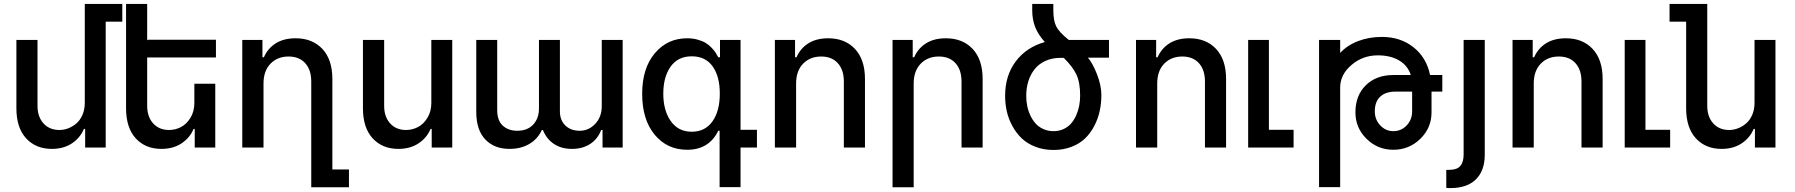

<svg xmlns="http://www.w3.org/2000/svg" viewBox="-20 -747 9089 972"><path d="M409.2 -226.1V-727.1H599.1V-637.2H515.1V0H411.1V-94.2H404.8Q385.7 -48.8 343.8 -21Q301.8 6.8 242.2 6.8Q161.6 6.8 112.3 -46.6Q63 -100.1 63 -199.2V-544.9H169.9V-210.9Q169.9 -155.8 200.2 -122.3Q230.5 -88.9 280.8 -88.9Q303.7 -88.9 326.2 -97.7Q348.6 -106.4 367.4 -122.8Q386.2 -139.2 397.7 -166Q409.2 -192.9 409.2 -226.1ZM725.1 -543 729 -545.9H1073.2V-456.1H725.1V-210.9Q725.1 -155.8 755.4 -122.3Q785.6 -88.9 835.9 -88.9Q867.2 -88.9 895.8 -103.5Q924.3 -118.2 944.1 -150.4Q963.9 -182.6 963.9 -226.1V-323.2H1069.8V0H965.8V-94.2H960Q940.9 -48.8 898.7 -21Q856.4 6.8 796.9 6.8Q716.3 6.8 667.2 -46.6Q618.2 -100.1 618.2 -199.2V-727.1H725.1Z M1314 -324.2V0H1206.5V-544.9H1308.6V-457H1315.9Q1335.4 -502 1376 -527.6Q1416.5 -553.2 1476.6 -553.2Q1561.5 -553.2 1612.1 -499.3Q1662.6 -445.3 1662.6 -347.2V110.8H1746.6V201.2H1555.7V-334Q1555.7 -393.6 1525.1 -427.2Q1494.6 -460.9 1440.9 -460.9Q1384.8 -460.9 1349.4 -424.6Q1314 -388.2 1314 -324.2Z M2163.6 -226.1V-544.9H2269.5V0H2165.5V-94.2H2159.7Q2140.6 -48.8 2098.4 -21Q2056.2 6.8 1996.6 6.8Q1916 6.8 1866.7 -46.6Q1817.4 -100.1 1817.4 -199.2V-544.9H1924.8V-210.9Q1924.8 -155.8 1955.1 -122.3Q1985.4 -88.9 2035.6 -88.9Q2066.9 -88.9 2095.5 -103.5Q2124 -118.2 2143.8 -150.4Q2163.6 -182.6 2163.6 -226.1Z M3026.4 -544.9H3132.3V0H3030.3V-88.9H3023.4Q3006.3 -43.5 2967.8 -18.3Q2929.2 6.8 2875.5 6.8Q2822.3 6.8 2784.4 -18.3Q2746.6 -43.5 2728.5 -88.9H2723.1Q2702.6 -43.9 2660.2 -18.6Q2617.7 6.8 2559.1 6.8Q2482.4 6.8 2436.8 -41Q2391.1 -88.9 2391.1 -180.2V-544.9H2497.1V-189.9Q2497.1 -136.7 2525.4 -110.8Q2553.7 -85 2599.1 -85Q2649.9 -85 2679.2 -116.2Q2708.5 -147.5 2708.5 -198.2V-544.9H2814.5V-183.1Q2814.5 -138.7 2842 -111.8Q2869.6 -85 2914.6 -85Q2960.4 -85 2993.4 -120.1Q3026.4 -155.3 3026.4 -209Z M3481.9 -80.1Q3549.3 -80.1 3586.7 -132.3Q3624 -184.6 3624 -272.9Q3624 -360.4 3587.6 -411.1Q3551.3 -461.9 3481.9 -461.9Q3412.1 -461.9 3375 -409.7Q3337.9 -357.4 3337.9 -272.9Q3337.9 -188 3375.7 -134Q3413.6 -80.1 3481.9 -80.1ZM3729 200.2H3623V-85H3616.2Q3569.3 11.2 3459 11.2Q3357.4 11.2 3294.2 -65.2Q3231 -141.6 3231 -272Q3231 -401.4 3294.9 -477.3Q3358.9 -553.2 3459 -553.2Q3487.8 -553.2 3512.5 -546.1Q3537.1 -539.1 3552.7 -529.5Q3568.4 -520 3582.3 -505.4Q3596.2 -490.7 3602.8 -480.5Q3609.4 -470.2 3616.2 -457H3625V-544.9H3729V-89.8H3812V0H3729Z M4010.3 -324.2V0H3902.8V-544.9H4004.9V-457H4012.2Q4031.7 -502 4072.3 -527.6Q4112.8 -553.2 4172.9 -553.2Q4257.8 -553.2 4308.3 -499.3Q4358.9 -445.3 4358.9 -347.2V0H4252V-334Q4252 -393.6 4221.4 -427.2Q4190.9 -460.9 4137.2 -460.9Q4081.1 -460.9 4045.7 -424.6Q4010.3 -388.2 4010.3 -324.2Z M4605.5 -324.2V201.2H4498.5V-544.9H4600.6V-457H4607.9Q4627.4 -502 4668 -527.6Q4708.5 -553.2 4768.6 -553.2Q4853.5 -553.2 4904.1 -499.3Q4954.6 -445.3 4954.6 -347.2V0H4847.7V-334Q4847.7 -393.6 4817.1 -427.2Q4786.6 -460.9 4732.9 -460.9Q4676.8 -460.9 4641.1 -424.6Q4605.5 -388.2 4605.5 -324.2Z M5365.2 -454.1H5348.6Q5306.2 -454.1 5272.5 -438.7Q5238.8 -423.3 5217.8 -396.7Q5196.8 -370.1 5186 -335.7Q5175.3 -301.3 5175.3 -261.2Q5175.3 -234.9 5180.4 -210Q5185.5 -185.1 5196.5 -161.9Q5207.5 -138.7 5223.1 -121.3Q5238.8 -104 5262.2 -93.5Q5285.6 -83 5313.5 -83Q5341.3 -83 5364 -93.5Q5386.7 -104 5402.1 -121.6Q5417.5 -139.2 5428 -162.6Q5438.5 -186 5443.4 -211.4Q5448.2 -236.8 5448.2 -263.2Q5448.2 -329.1 5429.4 -369.4Q5410.6 -409.7 5365.2 -454.1ZM5390.6 -544.9H5594.2V-455.1H5487.3Q5511.2 -428.2 5533.4 -371.3Q5555.7 -314.5 5555.7 -265.1Q5555.7 -223.6 5547.1 -184.6Q5538.6 -145.5 5519.8 -109.4Q5501 -73.2 5473.4 -46.4Q5445.8 -19.5 5404.5 -3.7Q5363.3 12.2 5313.5 12.2Q5263.7 12.2 5222.4 -3.7Q5181.2 -19.5 5153.1 -46.1Q5125 -72.8 5105.5 -108.4Q5085.9 -144 5077.1 -182.6Q5068.4 -221.2 5068.4 -262.2Q5068.4 -364.3 5122.1 -436Q5175.8 -507.8 5269.5 -534.2Q5235.4 -571.8 5220.5 -610.4Q5205.6 -648.9 5205.6 -694.8V-727.1H5312.5V-695.8Q5312.5 -642.6 5327.1 -613.3Q5341.8 -584 5390.6 -544.9Z M5838.4 -324.2V0H5731V-544.9H5833V-457H5840.3Q5859.9 -502 5900.4 -527.6Q5940.9 -553.2 6001 -553.2Q6085.9 -553.2 6136.5 -499.3Q6187 -445.3 6187 -347.2V0H6080.1V-334Q6080.1 -393.6 6049.6 -427.2Q6019 -460.9 5965.3 -460.9Q5909.2 -460.9 5873.8 -424.6Q5838.4 -388.2 5838.4 -324.2Z M6528.8 0H6298.8V-544.9H6403.8V-89.8H6528.8Z M7128.9 -183.1V-283.2H7043.9Q6995.1 -283.2 6967.5 -257.8Q6939.9 -232.4 6939.9 -183.1Q6939.9 -141.6 6967.5 -112.3Q6995.1 -83 7033.7 -83Q7073.7 -83 7101.3 -112.1Q7128.9 -141.1 7128.9 -183.1ZM6764.6 -304.2V200.2H6657.7V-544.9H6764.6V-479Q6799.8 -517.6 6855 -538.8Q6910.2 -560.1 6976.1 -560.1Q7069.8 -560.1 7135.7 -507.8Q7201.7 -455.6 7219.7 -367.2H7281.7V-283.2H7227.1V-178.2Q7227.1 -99.6 7170.4 -44.2Q7113.8 11.2 7033.7 11.2Q6954.1 11.2 6897.9 -44.4Q6841.8 -100.1 6841.8 -178.2Q6841.8 -263.7 6894.5 -315.4Q6947.3 -367.2 7033.7 -367.2H7122.1Q7106.9 -415 7063.2 -440.9Q7019.5 -466.8 6955.1 -466.8Q6878.9 -466.8 6821.8 -418Q6764.6 -369.1 6764.6 -304.2Z M7313.5 112.8ZM7312.5 112.8ZM7305.7 112.8ZM7302.7 112.8ZM7389.6 35.2V-544.9H7496.6V36.1Q7496.6 116.7 7451.9 160.9Q7407.2 205.1 7323.7 205.1H7320.3H7318.4H7312.5Q7305.7 205.1 7301.8 204.1V112.8H7302.7H7303.7H7304.7H7305.7H7306.6H7309.6H7310.5H7311.5H7312.5H7313.5H7317.4H7318.4Q7355.5 112.8 7372.6 93.5Q7389.6 74.2 7389.6 35.2ZM7303.7 112.8Z M7744.6 -324.2V0H7637.2V-544.9H7739.3V-457H7746.6Q7766.1 -502 7806.6 -527.6Q7847.2 -553.2 7907.2 -553.2Q7992.2 -553.2 8042.7 -499.3Q8093.3 -445.3 8093.3 -347.2V0H7986.3V-334Q7986.3 -393.6 7955.8 -427.2Q7925.3 -460.9 7871.6 -460.9Q7815.4 -460.9 7780 -424.6Q7744.6 -388.2 7744.6 -324.2Z M8435.1 0H8205.1V-544.9H8310.1V-89.8H8435.1Z M8862.3 -226.1V-544.9H8968.3V0H8864.3V-94.2H8857.9Q8838.9 -48.8 8796.9 -21Q8754.9 6.8 8695.3 6.8Q8614.7 6.8 8565.4 -46.6Q8516.1 -100.1 8516.1 -199.2V-637.2H8432.1V-727.1H8623V-210.9Q8623 -155.8 8653.3 -122.3Q8683.6 -88.9 8733.9 -88.9Q8756.8 -88.9 8779.3 -97.7Q8801.8 -106.4 8820.6 -122.8Q8839.4 -139.2 8850.8 -166Q8862.3 -192.9 8862.3 -226.1Z"/></svg>

Font: Telcell.Market Med
Style: Regular
Weight: 500
Designer: Rasmus Andersson, Sedrak Mkrtchyan
Version: Version 3.019;git-0a5106e0b